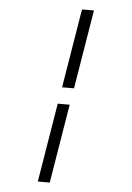

<svg xmlns="http://www.w3.org/2000/svg" viewBox="-63 -869 725 1058"><g transform="rotate(5 300.0 -340.0)"><path d="M275 -386 347 -823H413L341 -386ZM187 143 259 -294H325L253 143Z"/></g></svg>

Font: Iosevka Light Extended
Style: Italic
Weight: 300
Width: 7
Italic angle: -9°
Monospace: yes
Designer: Belleve Invis
Foundry: Belleve Invis
Version: Version 32.5.0; ttfautohint (v1.8.4)